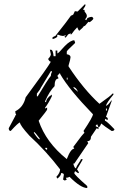

<svg xmlns="http://www.w3.org/2000/svg" viewBox="-20 -904 611 953"><path d="M468.8 -272.5Q463.9 -281.2 463.9 -286.1Q455.1 -285.2 455.1 -277.3Q463.9 -272.5 468.8 -272.5ZM213.9 -161.1V-169.9H204.1Q206.1 -161.1 213.9 -161.1ZM176.8 -211.9V-216.8Q153.3 -249 148.4 -249V-244.1Q169.9 -211.9 176.8 -211.9ZM510.7 -355.5V-365.2H505.9V-355.5ZM367.2 -448.2Q357.4 -471.7 343.8 -471.7Q343.8 -465.8 367.2 -448.2ZM315.4 -508.8V-518.6H311.5V-508.8ZM311.5 -114.3Q331.1 -166 348.6 -166L343.8 -174.8Q394.5 -244.1 399.4 -244.1L394.5 -253.9Q441.4 -324.2 441.4 -336.9Q322.3 -460 278.3 -537.1V-541Q275.4 -541 264.6 -527.3L269.5 -518.6V-513.7Q251 -513.7 251 -476.6Q225.6 -451.2 204.1 -402.3V-397.5H209Q209 -416 237.3 -434.6V-425.8Q219.7 -389.6 204.1 -370.1V-365.2L213.9 -370.1V-360.4Q213.9 -356.4 171.9 -304.7Q208 -197.3 311.5 -114.3ZM167 -425.8Q217.8 -510.7 232.4 -527.3Q232.4 -538.1 237.3 -545.9V-550.8H232.4L181.6 -466.8Q181.6 -462.9 163.1 -439.5V-425.8ZM468.8 -272.5V-262.7L460 -267.6L431.6 -225.6Q431.6 -203.1 413.1 -203.1L418 -193.4L348.6 -91.8H343.8Q349.6 -68.4 357.4 -68.4Q357.4 -76.2 380.9 -110.4V-114.3H389.6V-110.4L362.3 -63.5L371.1 -49.8V-44.9H367.2L352.5 -54.7L348.6 -44.9Q348.6 -37.1 413.1 19.5V29.3Q380.9 29.3 325.2 -26.4Q317.4 -21.5 306.6 -21.5L311.5 -12.7L301.8 -7.8L293 -12.7L296.9 -36.1Q296.9 -44.9 283.2 -44.9Q283.2 -31.2 264.6 -17.6L259.8 -26.4Q278.3 -45.9 278.3 -63.5Q208 -155.3 126 -230.5Q79.1 -282.2 79.1 -295.9Q71.3 -295.9 33.2 -253.9Q23.4 -253.9 23.4 -267.6L55.7 -328.1Q55.7 -333 60.5 -333Q55.7 -341.8 55.7 -351.6Q95.7 -371.1 107.4 -420.9Q217.8 -570.3 232.4 -597.7Q225.6 -597.7 218.8 -611.3Q232.4 -626 232.4 -634.8L227.5 -657.2H232.4Q243.2 -657.2 246.1 -625H255.9V-653.3H264.6V-638.7Q269.5 -638.7 301.8 -675.8Q330.1 -704.1 348.6 -704.1L352.5 -694.3V-690.4Q311.5 -652.3 311.5 -648.4V-634.8Q330.1 -631.8 330.1 -620.1Q330.1 -611.3 320.3 -579.1V-574.2Q395.5 -460 473.6 -388.7Q533.2 -430.7 538.1 -439.5H543V-434.6Q508.8 -393.6 505.9 -378.9Q514.6 -378.9 534.2 -407.2V-402.3L505.9 -323.2Q515.6 -322.3 515.6 -309.6H510.7L501 -314.5V-304.7Q507.8 -304.7 547.9 -262.7Q547.9 -253.9 534.2 -253.9Q497.1 -278.3 482.4 -291Q475.6 -272.5 468.8 -272.5ZM241.2 -710 240.2 -717.8Q247.1 -723.6 254.9 -725.6Q319.3 -806.6 332 -826.2Q340.8 -829.1 343.8 -832L351.6 -848.6L365.2 -846.7L402.3 -883.8L404.3 -878.9Q404.3 -873 391.6 -856.4L399.4 -854.5L400.4 -845.7Q411.1 -834 411.1 -825.2Q411.1 -816.4 402.3 -808.6L407.2 -803.7Q410.2 -805.7 414.1 -814.5Q426.8 -820.3 433.6 -820.3Q437.5 -820.3 439 -818.8Q440.4 -817.4 441.9 -815.4Q443.4 -813.5 443.4 -811.5Q443.4 -808.6 435.1 -801.3Q426.8 -793.9 423.8 -793.9Q420.9 -793.9 418.9 -795.9L402.3 -776.4L393.6 -772.5L394.5 -771.5Q394.5 -769.5 373 -751Q370.1 -752.9 363.3 -768.6Q347.7 -752.9 335 -734.4L331.1 -732.4L330.1 -739.3Q327.1 -736.3 318.4 -733.4Q309.6 -720.7 304.7 -716.8L299.8 -721.7L306.6 -726.6L303.7 -729.5Q299.8 -725.6 292 -725.6Q282.2 -725.6 266.6 -732.4Q263.7 -729.5 263.7 -726.6L264.6 -721.7Q256.8 -713.9 241.2 -710Z"/></svg>

Font: Blackcraft
Style: Regular
Weight: 400
Designer: GGBotNet
Foundry: GGBotNet
Version: 1.00